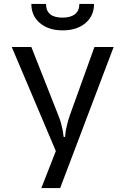

<svg xmlns="http://www.w3.org/2000/svg" viewBox="-20 -960 640 980"><path d="M140 -720 277 -373Q286 -351 291.5 -331Q297 -311 300 -295Q303 -277 305 -261H312Q313 -276 316 -295Q319 -310 324 -330Q329 -350 337 -373L462 -720H560L287 0H191L265 -189L40 -720ZM140 -940H215Q215 -870 299 -870Q341 -870 363 -888Q385 -906 385 -940H460Q460 -879 416 -842Q372 -805 300 -805Q228 -805 184 -842Q140 -879 140 -940Z"/></svg>

Font: JetBrainsMono NF
Style: Regular
Weight: 400
Monospace: yes
Designer: Philipp Nurullin, Konstantin Bulenkov
Foundry: JetBrains
Version: Version 1.0.2; ttfautohint (v1.8.3)